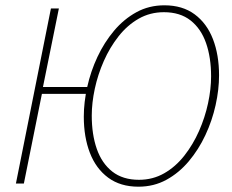

<svg xmlns="http://www.w3.org/2000/svg" viewBox="-20 -692 874 724"><path d="M40 0 172 -660H202L142 -364H328L324 -338H138L70 0ZM502 12Q434 12 388 -22Q342 -56 319 -115.5Q296 -175 296 -252Q296 -306 309 -364.5Q322 -423 347.5 -477.5Q373 -532 410 -576Q447 -620 494.5 -646Q542 -672 600 -672Q668 -672 714 -638Q760 -604 783 -544.5Q806 -485 806 -408Q806 -354 793 -295.5Q780 -237 754.5 -182.5Q729 -128 692 -84Q655 -40 607.5 -14Q560 12 502 12ZM504 -14Q556 -14 599 -38.5Q642 -63 675 -105Q708 -147 730.5 -198Q753 -249 764.5 -302.5Q776 -356 776 -404Q776 -475 757 -529.5Q738 -584 698.5 -615Q659 -646 598 -646Q546 -646 503 -621.5Q460 -597 427 -555Q394 -513 371.5 -462Q349 -411 337.5 -357.5Q326 -304 326 -256Q326 -185 345 -130.5Q364 -76 403.5 -45Q443 -14 504 -14Z"/></svg>

Font: Source Sans 3
Style: Italic
Weight: 200
Italic angle: -11°
Designer: Paul D. Hunt
Foundry: Adobe
Version: Version 3.046;hotconv 1.0.118;makeotfexe 2.5.65603